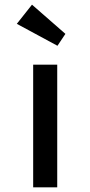

<svg xmlns="http://www.w3.org/2000/svg" viewBox="-20 -802 387 822"><path d="M122 0V-525H225V0ZM226 -606 52 -700 117 -782 260 -657Z"/></svg>

Font: Lexend Exa
Style: Regular
Weight: 400
Designer: Bonnie Shaver-Troup, Thomas Jockin
Foundry: Lexend
Version: Version 1.007